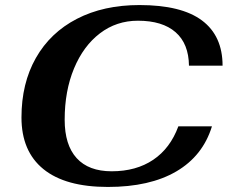

<svg xmlns="http://www.w3.org/2000/svg" viewBox="-20 -730 901 760"><path d="M65 -265Q65 -400 122 -500.5Q179 -601 284.5 -655.5Q390 -710 532 -710Q698 -710 779.5 -649Q861 -588 861 -470H728Q727 -557 675 -602.5Q623 -648 526 -648Q441 -648 375.5 -598Q310 -548 273 -459Q236 -370 236 -256Q236 -156 283.5 -104Q331 -52 422 -52Q519 -52 586.5 -97.5Q654 -143 686 -230H819Q783 -113 678 -51.5Q573 10 407 10Q239 10 152 -60.5Q65 -131 65 -265Z"/></svg>

Font: Fahkwang
Style: Bold Italic
Weight: 700
Italic angle: -10°
Designer: Suppakit Chalermlarp | Katatrad Co.,Ltd.
Foundry: Cadson Demak Co.,Ltd.
Version: Version 1.000; ttfautohint (v1.6)